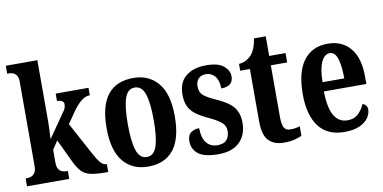

<svg xmlns="http://www.w3.org/2000/svg" viewBox="-73 -971 2377 1192"><g transform="rotate(-10 1115.5 -375.0)"><path d="M13 0V-50H24Q35 -50 48 -54.5Q61 -59 71 -73Q81 -87 81 -116V-648Q81 -675 71 -688.5Q61 -702 48 -706Q35 -710 24 -710H13V-760H212V-377Q212 -360 211 -335Q210 -310 209 -289Q208 -268 208 -263L307 -406Q324 -427 327.5 -440.5Q331 -454 331 -461Q331 -489 288 -489V-536H495V-489Q467 -489 439.5 -467Q412 -445 381 -400L336 -335L444 -135Q466 -93 484 -71.5Q502 -50 521 -50H525V0H513Q452 0 416.5 -7.5Q381 -15 358.5 -37.5Q336 -60 315 -105L247 -248L212 -195V-116Q212 -87 221.5 -73Q231 -59 244 -54.5Q257 -50 268 -50H279V0Z M776 10Q676 10 619 -59.5Q562 -129 562 -270Q562 -548 779 -548Q877 -548 934.5 -479Q992 -410 992 -270Q992 -129 937 -59.5Q882 10 776 10ZM778 -50Q823 -50 841 -105.5Q859 -161 859 -270Q859 -378 840.5 -433Q822 -488 777 -488Q732 -488 714 -433Q696 -378 696 -270Q696 -161 714.5 -105.5Q733 -50 778 -50Z M1219 10Q1130 10 1092 -20Q1054 -50 1054 -100Q1054 -139 1076 -154.5Q1098 -170 1128 -170Q1128 -110 1153 -78Q1178 -46 1221 -46Q1263 -46 1281 -67Q1299 -88 1299 -122Q1299 -155 1276.5 -175Q1254 -195 1204 -219Q1155 -241 1123.5 -263.5Q1092 -286 1077 -316.5Q1062 -347 1062 -393Q1062 -470 1110 -508.5Q1158 -547 1237 -547Q1314 -547 1348 -518Q1382 -489 1382 -453Q1382 -389 1306 -389Q1306 -440 1283.5 -466.5Q1261 -493 1226 -493Q1197 -493 1180 -475.5Q1163 -458 1163 -427Q1163 -391 1184 -371.5Q1205 -352 1261 -327Q1304 -308 1335 -286.5Q1366 -265 1382.5 -234Q1399 -203 1399 -156Q1399 -81 1353 -35.5Q1307 10 1219 10Z M1631 10Q1570 10 1536 -25Q1502 -60 1502 -147V-477H1441V-520Q1472 -523 1492 -535.5Q1512 -548 1524 -563Q1536 -578 1545 -600.5Q1554 -623 1560 -660H1634V-536H1737V-477H1634V-155Q1634 -107 1644.5 -85.5Q1655 -64 1685 -64Q1717 -64 1745 -73V-13Q1731 -6 1702 2Q1673 10 1631 10Z M2013 10Q1906 10 1852 -62Q1798 -134 1798 -265Q1798 -406 1852 -477Q1906 -548 2004 -548Q2094 -548 2146 -486.5Q2198 -425 2198 -306V-260H1930Q1932 -155 1961 -106.5Q1990 -58 2045 -58Q2087 -58 2112.5 -82.5Q2138 -107 2153 -142Q2165 -138 2173.5 -128Q2182 -118 2182 -101Q2182 -77 2165 -51Q2148 -25 2110.5 -7.5Q2073 10 2013 10ZM2069 -318Q2069 -396 2054.5 -442Q2040 -488 2007 -488Q1973 -488 1953 -444Q1933 -400 1932 -318Z"/></g></svg>

Font: Noto Serif Ethiopic ExtraCondensed
Style: Bold
Weight: 700
Width: 2
Designer: Monotype Design Team
Foundry: Monotype Imaging Inc.
Version: Version 2.102; ttfautohint (v1.8.4.7-5d5b)